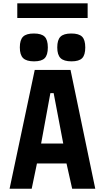

<svg xmlns="http://www.w3.org/2000/svg" viewBox="-20 -1152 640 1172"><path d="M192 -725H410.5L561.5 0H420.5L386 -154H205.5L173.5 0H38.5ZM366 -276 307.5 -583.5H287.5L231 -276ZM101 -862.5Q101 -908.5 120.8 -928Q140.5 -947.5 186.5 -947.5Q233 -947.5 252.5 -928.2Q272 -909 272 -862.5Q272 -816.5 253 -797Q234 -777.5 188 -777.5Q141.5 -777.5 121.2 -797.2Q101 -817 101 -862.5ZM329.5 -862.5Q329.5 -908.5 349.2 -928Q369 -947.5 415 -947.5Q461.5 -947.5 481 -928.2Q500.5 -909 500.5 -862.5Q500.5 -816.5 481.5 -797Q462.5 -777.5 416.5 -777.5Q370 -777.5 349.8 -797.2Q329.5 -817 329.5 -862.5ZM85.5 -1131.5H515V-1042H85.5Z"/></svg>

Font: JuliaMono ExtraBold
Style: Regular
Weight: 800
Monospace: yes
Designer: cormullion
Foundry: corm
Version: Version 0.055; ttfautohint (v1.8.4)